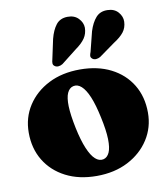

<svg xmlns="http://www.w3.org/2000/svg" viewBox="-85 -825 794 910"><g transform="rotate(-10 312.0 -369.5)"><path d="M315.5 -497Q400.5 -497 464 -464.8Q527.5 -432.5 562.8 -374.5Q598 -316.5 598 -239.5Q598 -168.5 561 -111Q524 -53.5 458.8 -19.8Q393.5 14 307.5 14Q222.5 14 159 -18.8Q95.5 -51.5 60.2 -109.5Q25 -167.5 25 -243.5Q25 -316 62 -373.2Q99 -430.5 164.2 -463.8Q229.5 -497 315.5 -497ZM352 -58.5Q371 -63 381 -85Q391 -107 390 -149Q389 -191 375 -255.5Q362 -317.5 345.8 -356.5Q329.5 -395.5 310.5 -412.5Q291.5 -429.5 271 -424.5Q252 -420 242 -398Q232 -376 233.2 -334.2Q234.5 -292.5 248 -227.5Q261 -166 277.5 -126.8Q294 -87.5 312.8 -70.8Q331.5 -54 352 -58.5ZM216 -662Q226.5 -703 245.8 -727.8Q265 -752.5 301 -753Q334 -753.5 353.5 -733.2Q373 -713 373.5 -688Q373 -659.5 358.5 -638Q344 -616.5 313 -594.5L239 -536.5Q229.5 -530.5 219 -529.5Q208.5 -528.5 201 -534Q193 -539.5 192.8 -547.8Q192.5 -556 195.5 -566.5ZM404 -665.5Q416.5 -705.5 437.2 -729Q458 -752.5 493 -751.5Q526 -751 544.5 -729.8Q563 -708.5 562 -683.5Q561 -655 545 -634.2Q529 -613.5 496.5 -593L420.5 -538.5Q411 -533 400.2 -532.2Q389.5 -531.5 382.5 -537.5Q374.5 -544 375.2 -552.2Q376 -560.5 380 -570Z"/></g></svg>

Font: Fraunces
Style: Regular
Weight: 900
Version: Version 1.000;[b76b70a41]